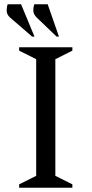

<svg xmlns="http://www.w3.org/2000/svg" viewBox="-20 -882 430 902"><path d="M70 0V-16L150 -56V-604L70 -644V-660H320V-644L240 -604V-56L320 -16V0ZM131 -710 28 -799Q12 -813 11.5 -830Q11 -847 16 -862H79L142 -710ZM246 -710 153 -799Q137 -815 136.5 -831Q136 -847 141 -862H204L257 -710Z"/></svg>

Font: Spectral
Style: Regular
Weight: 400
Designer: Jean-Baptiste Levee
Foundry: Production Type
Version: Version 1.002